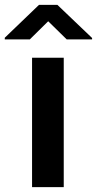

<svg xmlns="http://www.w3.org/2000/svg" viewBox="-63 -764 396 784"><path d="M197.3 -528.3V0H67.9V-528.3ZM171.4 -744.1 313 -608.9V-603H209.5L133.8 -677.2L58.6 -603H-43.5V-609.9L96.2 -744.1Z"/></svg>

Font: Vazirmatn UI SemiBold
Style: Regular
Weight: 600
Designer: Saber Rastikerdar
Foundry: Saber Rastikerdar
Version: Version 33.003